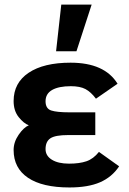

<svg xmlns="http://www.w3.org/2000/svg" viewBox="-20 -807 570 846"><path d="M286.1 19Q166.5 19 103.3 -23.7Q40 -66.4 40 -146Q40 -181.2 62.3 -213.4Q84.5 -245.6 106.9 -254.9Q84.5 -263.2 62.3 -291Q40 -318.8 40 -361.8Q40 -441.9 106.2 -486.3Q172.4 -530.8 291 -530.8Q440.9 -530.8 498 -438L402.8 -372.1Q380.4 -401.9 356.4 -414.6Q332.5 -427.2 292 -427.2Q238.8 -427.2 209.7 -410.6Q180.7 -394 180.7 -360.8Q180.7 -328.6 205.3 -320.3Q230 -312 286.1 -312H399.9V-211.9H280.8Q223.1 -211.9 201.9 -197.5Q180.7 -183.1 180.7 -149.9Q180.7 -120.6 208.5 -103.3Q236.3 -85.9 284.2 -85.9Q330.1 -85.9 360.8 -96.4Q391.6 -106.9 416 -137.7L504.9 -74.2Q473.6 -26.9 420.9 -3.9Q368.2 19 286.1 19ZM316.9 -581.1H227.1L250 -786.6H383.8Z"/></svg>

Font: Cadman
Style: Bold
Weight: 700
Designer: Paul James MIller
Foundry: High-Logic / Made with FontCreator
Version: Version 2.114;March 28, 2021;FontCreator 13.0.0.2683 64-bit